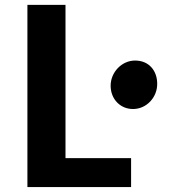

<svg xmlns="http://www.w3.org/2000/svg" viewBox="-20 -763 728 783"><path d="M431.2 -412.6C431.6 -358.9 470.2 -318.4 522.5 -318.4C577.6 -318.4 622.1 -366.2 621.1 -422.4C620.6 -475.1 587.4 -516.1 530.8 -516.1C476.1 -516.1 430.7 -467.8 431.2 -412.6ZM91.8 0H514.6V-118.2H247.1V-743.2H91.8Z"/></svg>

Font: Merriweather Sans
Style: Bold
Weight: 700
Designer: Eben Sorkin ( eben@eyebytes.com )
Foundry: Eben Sorkin
Version: Version 1.003